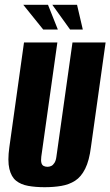

<svg xmlns="http://www.w3.org/2000/svg" viewBox="-20 -768 460 800"><path d="M166 12Q128 12 97.5 6.5Q67 1 47 -15Q27 -31 19 -64.5Q11 -98 19 -155L80 -591H219L152 -115Q150 -99 152.5 -89.5Q155 -80 162 -76.5Q169 -73 178 -73Q186 -73 193.5 -76.5Q201 -80 207 -89.5Q213 -99 215 -115L282 -591H420L359 -156Q352 -99 335 -65Q318 -31 293 -15Q268 1 236 6.5Q204 12 166 12ZM325 -645H272L198 -748H301ZM221 -645H160L77 -748H180Z"/></svg>

Font: Alumni Sans Thin ExtraBold
Style: Italic
Weight: 800
Italic angle: -8°
Version: Version 1.016